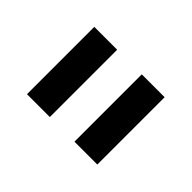

<svg xmlns="http://www.w3.org/2000/svg" viewBox="-61 -858 522 522"><g transform="rotate(45 199.5 -597.5)"><path d="M151.9 -727.1V-468.3H64V-727.1ZM334.5 -727.1V-468.3H246.6V-727.1Z"/></g></svg>

Font: Interop Med
Style: Regular
Weight: 500
Designer: Rasmus Andersson, Google, Jang Haemin
Foundry: jhaemin
Version: Version 1.007